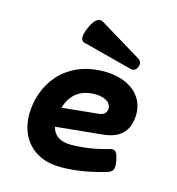

<svg xmlns="http://www.w3.org/2000/svg" viewBox="-104 -773 808 875"><g transform="rotate(15 300.0 -336.0)"><path d="M188 -160.6Q195.3 -130.4 218.3 -115.2Q241.2 -100.1 278.3 -100.1Q317.9 -100.1 361.6 -106.2Q405.3 -112.3 456.5 -127Q464.8 -129.4 471.2 -128.9Q477.5 -128.4 482.4 -123.8Q487.3 -119.1 491 -109.9Q494.6 -100.6 497.6 -85.9Q500.5 -70.8 500.7 -60.3Q501 -49.8 498 -42.7Q495.1 -35.6 489 -31.2Q482.9 -26.9 473.6 -23.9Q421.9 -7.8 366.7 1.5Q311.5 10.7 258.8 10.7Q210.9 10.7 173.8 -4.2Q136.7 -19 111.6 -45.2Q86.4 -71.3 73.2 -107.2Q60.1 -143.1 60.1 -185.1Q60.1 -210.4 64.5 -236.1Q68.8 -261.7 77.6 -286.4Q86.4 -311 99.9 -334Q113.3 -356.9 131.3 -377Q168.5 -417.5 221.4 -439.7Q274.4 -461.9 341.8 -461.9Q384.8 -461.9 419.9 -450.9Q455.1 -439.9 480 -419.9Q504.9 -399.9 518.3 -372.3Q531.7 -344.7 531.7 -311Q531.7 -292.5 526.9 -271.2Q522 -250 509.8 -231.9Q495.6 -210.9 470.7 -198.7Q445.8 -186.5 409.2 -182.6ZM327.1 -351.1Q276.9 -351.1 243.2 -326.7Q209.5 -302.2 194.3 -252L364.7 -269Q386.7 -271.5 394.8 -281.7Q402.8 -292 402.8 -304.7Q402.8 -313 398.4 -321.3Q394 -329.6 384.8 -336.2Q375.5 -342.8 361.1 -346.9Q346.7 -351.1 327.1 -351.1ZM474.1 -559.1Q483.9 -553.2 486.6 -543.7Q489.3 -534.2 485.4 -523.4Q481.4 -512.2 472.7 -506.6Q463.9 -501 452.1 -504.4L217.8 -565.4Q205.1 -568.8 203.4 -585.2Q201.7 -601.6 216.3 -635.3Q231 -668.5 246.1 -678Q261.2 -687.5 274.9 -679.7Z"/></g></svg>

Font: Courier Prime
Style: Bold Italic
Weight: 700
Monospace: yes
Designer: Alan Dague-Greene
Foundry: Quote-Unquote Apps
Version: Version 1.202